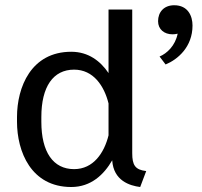

<svg xmlns="http://www.w3.org/2000/svg" viewBox="-20 -712 782 743"><path d="M667.5 -581.7C658.3 -535 625.8 -505 597.5 -493.3L620.8 -462.5C667.5 -481.7 725 -530 725 -613.3C725 -650 707.5 -691.7 654.2 -691.7C614.2 -691.7 591.7 -665 591.7 -630C591.7 -598.3 615.8 -579.2 647.5 -579.2C654.2 -579.2 661.7 -580 667.5 -581.7ZM45.8 -240.8C45.8 -125.8 100 11.7 255.8 11.7C332.5 11.7 382.5 -36.7 414.2 -91.7C419.2 -12.5 482.5 6.7 522.5 11.7L545.8 -50C503.3 -55 491.7 -72.5 491.7 -119.2V-675H400V-429.2C369.2 -475 322.5 -511.7 255.8 -511.7C100 -511.7 45.8 -374.2 45.8 -259.2ZM400 -311.7V-188.3C383.3 -120.8 341.7 -57.5 266.7 -57.5C185.8 -57.5 140 -123.3 140 -240.8V-259.2C140 -376.7 185.8 -442.5 266.7 -442.5C341.7 -442.5 383.3 -379.2 400 -311.7Z"/></svg>

Font: Boon Medium
Style: Regular
Weight: 500
Designer: Sungsit Sawaiwan
Foundry: FontUni
Version: Version 2.0